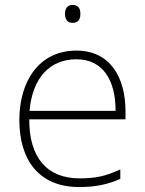

<svg xmlns="http://www.w3.org/2000/svg" viewBox="-20 -744 585 774"><path d="M272 -724C251 -724 242 -709 242 -688C242 -667 251 -652 272 -652C297 -652 304 -667 304 -688C304 -709 297 -724 272 -724ZM288 -540C136 -540 58 -415 58 -260C58 -100 136 10 299 10C365 10 413 0 465 -23V-61C404 -33 365 -25 300 -25C169 -25 97 -110 98 -263H486V-294C486 -434 423 -540 288 -540ZM288 -505C395 -505 446 -421 446 -297H99C111 -432 182 -505 288 -505Z"/></svg>

Font: Noto Sans Myanmar UI ExtraLight
Style: Regular
Weight: 200
Designer: Monotype Design Team
Foundry: Monotype Imaging Inc.
Version: Version 2.103